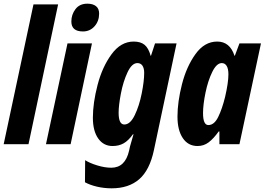

<svg xmlns="http://www.w3.org/2000/svg" viewBox="-29 -784 1439 1044"><path d="M153 -760H287L126 0H-9Z M359 -667Q359 -705 381.5 -734.5Q404 -764 446 -764Q476 -764 493 -750.5Q510 -737 510 -710Q510 -669 485 -641Q460 -613 422 -613Q359 -613 359 -667ZM338 -548H471L355 0H221Z M433 207 434 87Q459 103 500 115.5Q541 128 576 128Q652 128 673 35L678 12Q684 -11 697 -54H694Q669 -19 643 -4.5Q617 10 583 10Q534 10 505 -31Q476 -72 476 -144Q476 -224 501.5 -322Q527 -420 577.5 -489Q628 -558 698 -558Q736 -558 757.5 -540Q779 -522 790 -481H792L814 -548H931L808 32Q785 141 728 190.5Q671 240 578 240Q537 240 498.5 231Q460 222 433 207ZM755 -388Q755 -413 745.5 -427Q736 -441 718 -441Q688 -441 664.5 -391Q641 -341 628.5 -276Q616 -211 616 -171Q616 -107 647 -107Q679 -107 703.5 -157.5Q728 -208 741.5 -275.5Q755 -343 755 -388Z M936 -150Q936 -230 960.5 -326Q985 -422 1034 -490Q1083 -558 1152 -558Q1221 -558 1246 -481H1248L1273 -548H1390L1273 0H1164V-69H1160Q1132 -30 1105.5 -10Q1079 10 1045 10Q994 10 965 -33Q936 -76 936 -150ZM1195 -257Q1213 -335 1213 -380Q1213 -410 1203.5 -425.5Q1194 -441 1177 -441Q1149 -441 1125.5 -393.5Q1102 -346 1088.5 -280.5Q1075 -215 1075 -169Q1075 -104 1104 -104Q1136 -104 1157.5 -148Q1179 -192 1195 -257Z"/></svg>

Font: Noto Sans Display Ex Bold Cond
Style: Italic
Weight: 800
Width: 3
Italic angle: -12°
Designer: Monotype Design team
Foundry: Monotype Imaging Inc.
Version: Version 1.000